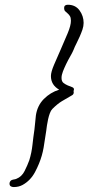

<svg xmlns="http://www.w3.org/2000/svg" viewBox="-20 -756 367 797"><path d="M327.1 -661.1Q327.1 -647.5 322.3 -633.3Q317.4 -619.1 311 -604.5Q304.7 -589.8 297.4 -575.7Q290 -561.5 285.2 -548.8Q280.3 -537.1 271.5 -522Q262.7 -506.8 254.9 -490.7Q247.1 -474.6 241.2 -459.5Q235.4 -444.3 235.4 -432.6Q235.4 -418 243.7 -411.6Q252 -405.3 261.2 -401.4Q270.5 -397.5 278.8 -394.5Q287.1 -391.6 287.1 -384.8Q287.1 -382.8 285.2 -377Q286.1 -376 286.1 -373Q286.1 -365.2 280.3 -361.3Q254.9 -346.7 236.8 -335.9Q218.8 -325.2 197.3 -303.7Q191.4 -297.9 187 -286.1Q182.6 -274.4 179.7 -261.2Q176.8 -248 174.8 -234.9Q172.9 -221.7 171.9 -212.9Q167 -177.7 161.1 -143.6Q155.3 -109.4 141.6 -76.2Q134.8 -59.6 125.5 -42Q116.2 -24.4 103 -10.7Q89.8 2.9 73.7 11.7Q57.6 20.5 37.1 20.5Q29.3 20.5 24.4 17.1Q19.5 13.7 19.5 5.9Q19.5 1 22.5 -3.4Q25.4 -7.8 29.3 -8.8Q34.2 -10.7 38.6 -11.2Q43 -11.7 47.9 -13.7Q70.3 -22.5 82 -45.9Q93.8 -69.3 101.6 -90.8Q111.3 -122.1 114.7 -154.3Q118.2 -186.5 123 -218.8Q125 -233.4 126 -247.6Q127 -261.7 128.9 -276.4Q134.8 -317.4 161.6 -344.7Q188.5 -372.1 225.6 -383.8Q191.4 -403.3 191.4 -440.4Q191.4 -457 204.6 -487.8Q217.8 -518.6 232.9 -552.7Q248 -586.9 261.2 -618.7Q274.4 -650.4 274.4 -669.9Q274.4 -682.6 270 -689.5Q265.6 -696.3 260.3 -700.7Q254.9 -705.1 250.5 -709.5Q246.1 -713.9 246.1 -722.7Q246.1 -736.3 261.7 -736.3Q293 -736.3 310.1 -712.9Q327.1 -689.5 327.1 -661.1Z"/></svg>

Font: Calligraffiti
Style: Regular
Weight: 400
Designer: Dathan Boardman
Foundry: Open Window
Version: Version 1.000